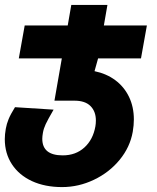

<svg xmlns="http://www.w3.org/2000/svg" viewBox="-20 -570 640 781"><path d="M-0.5 -4Q-0.5 -23 3.5 -46Q7 -66 15 -85.5Q23 -105 41 -134L198 -124Q174 -82.5 165.8 -64.8Q157.5 -47 154.5 -29.5Q152 -15.5 152 -5.5Q152 62 235 62Q288 62 323.2 30Q358.5 -2 368 -56Q370 -67.5 370 -80Q370 -116.5 348.2 -138.5Q326.5 -160.5 282.5 -160.5H201.5L231.5 -332.5H56.5L80.5 -466.5H255.5L270 -550H417L402.5 -466.5H577.5L553.5 -332.5H379L364.5 -280.5Q413 -270.5 449 -243.8Q485 -217 504.8 -176Q524.5 -135 524.5 -84Q524.5 -60.5 520 -34Q509 28.5 466.8 80Q424.5 131.5 362.2 161.2Q300 191 232.5 191Q163 191 110.2 166.8Q57.5 142.5 28.5 98.2Q-0.5 54 -0.5 -4Z"/></svg>

Font: JuliaMono Black
Style: Italic
Weight: 900
Italic angle: -9°
Monospace: yes
Designer: cormullion
Foundry: corm
Version: Version 0.057; ttfautohint (v1.8.4)